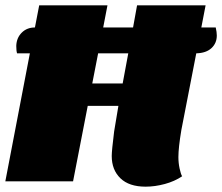

<svg xmlns="http://www.w3.org/2000/svg" viewBox="-31 -680 833 720"><path d="M649 -192Q638 -126 638 -91Q638 -69 642.5 -48Q647 -27 652 -19Q624 0 587 10Q550 20 515 20Q453 20 420.5 -11.5Q388 -43 388 -95Q388 -115 397 -187L413 -283H298L243 0H-11L81 -480H33Q30 -489 30 -508Q31 -538 50.5 -557.5Q70 -577 100 -577L116 -660H372L356 -577H468L483 -660H740L724 -577H778Q782 -559 782 -547Q782 -518 762 -499.5Q742 -481 705 -480ZM429 -367 450 -480H337L315 -367Z"/></svg>

Font: Sansita Black Italic
Style: Regular
Weight: 900
Italic angle: -11°
Designer: Pablo Cosgaya
Foundry: Omnibus-Type
Version: Version 1.006